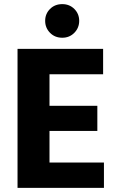

<svg xmlns="http://www.w3.org/2000/svg" viewBox="-20 -911 584 931"><path d="M123 0V-123H484V0ZM65 0V-674H220V0ZM123 -276V-398H452V-276ZM123 -551V-674H480V-551ZM199 -810Q199 -844 222.5 -867.5Q246 -891 282 -891Q317 -891 340.5 -867.5Q364 -844 364 -810Q364 -776 340.5 -752Q317 -728 282 -728Q246 -728 222.5 -752Q199 -776 199 -810Z"/></svg>

Font: Hind Variable Light
Style: Regular
Weight: 300
Designer: Manushi Parikh, Satya Rajpurohit
Foundry: Indian Type Foundry
Version: Version 3.000